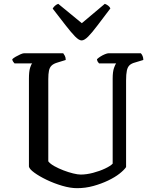

<svg xmlns="http://www.w3.org/2000/svg" viewBox="-20 -982 804 1002"><path d="M382 0Q347 0 304.5 -12.5Q262 -25 223.5 -43.5Q185 -62 159 -81Q133 -100 131 -113V-572Q131 -609 137 -628Q143 -647 148 -651H56Q53 -655 49 -659.5Q45 -664 44 -673Q50 -679 62 -686Q74 -693 86.5 -698.5Q99 -704 105 -704H310Q314 -699 318.5 -690.5Q323 -682 323 -669L281 -656Q260 -650 249.5 -640Q239 -630 235.5 -613Q232 -596 232 -569V-140Q242 -127 263.5 -115Q285 -103 311 -93Q337 -83 361.5 -77Q386 -71 401 -71Q431 -71 465.5 -80Q500 -89 528.5 -102.5Q557 -116 568 -128V-572Q568 -608 575 -627.5Q582 -647 586 -651H497Q493 -655 490 -660Q487 -665 486 -673Q492 -679 503.5 -686.5Q515 -694 527.5 -699Q540 -704 546 -704H715Q720 -699 724 -690Q728 -681 728 -669L685 -656Q666 -651 656 -641.5Q646 -632 642 -613.5Q638 -595 638 -562V-110Q628 -95 604 -76Q580 -57 544.5 -40Q509 -23 467.5 -11.5Q426 0 382 0ZM406 -771Q392 -771 371.5 -792Q351 -813 322 -850.5Q293 -888 255 -937Q259 -945 267 -952Q275 -959 284 -962L407 -861L527 -962Q536 -959 544.5 -952.5Q553 -946 556 -938Q517 -887 488.5 -849Q460 -811 440 -791Q420 -771 406 -771Z"/></svg>

Font: Texturina Medium 12pt
Style: Regular
Weight: 400
Version: Version 1.002